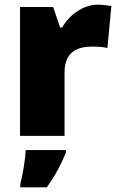

<svg xmlns="http://www.w3.org/2000/svg" viewBox="-20 -634 509 824"><path d="M400 -614C337 -614 277 -570 247 -516H238L208 -604H66V-51H257V-323C257 -423 328 -434 376 -434C411 -434 428 -431 441 -428L458 -608C447 -610 421 -614 400 -614ZM263 21V10H90C89 48 78 114 67 156V170H181C219 116 240 75 263 21Z"/></svg>

Font: Noto Sans Tamil UI Black
Style: Regular
Weight: 900
Designer: Jelle Bosma - Monotype Design Team
Foundry: Monotype Imaging Inc.
Version: Version 2.004